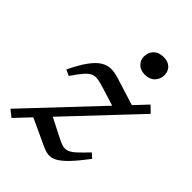

<svg xmlns="http://www.w3.org/2000/svg" viewBox="-202 -757 861 861"><g transform="rotate(45 228.5 -327.0)"><path d="M-2 -15 429 -472.5 459 -443.5 30.5 11ZM79 -304 50.5 -316.5Q77 -371.5 100 -402.8Q123 -434 144.8 -447.2Q166.5 -460.5 189.2 -460.8Q212 -461 238 -453L397 -403.5L344 -337L225 -374Q198 -382.5 180.2 -385.2Q162.5 -388 148.2 -381.5Q134 -375 118 -356.5Q102 -338 79 -304ZM224.5 -1.5 87.5 -65 147.5 -129 244.5 -79.5Q267.5 -67.5 283.2 -63.2Q299 -59 313.8 -64.5Q328.5 -70 347 -87Q365.5 -104 394.5 -134.5L416 -115Q378.5 -65.5 351.5 -37.5Q324.5 -9.5 303.8 1.5Q283 12.5 264.2 10.5Q245.5 8.5 224.5 -1.5ZM315 -549Q288 -549 271.8 -564.8Q255.5 -580.5 255.5 -604.5Q255.5 -630.5 272.8 -647.8Q290 -665 320.5 -665Q348 -665 364 -649.8Q380 -634.5 380 -610Q380 -584 363 -566.5Q346 -549 315 -549Z"/></g></svg>

Font: Newsreader
Style: Italic
Weight: 400
Italic angle: -17°
Designer: Hugues Gentile
Foundry: Production Type
Version: Version 1.003